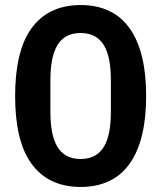

<svg xmlns="http://www.w3.org/2000/svg" viewBox="-20 -730 640 762"><path d="M300 12C211 12 146 -22 103 -83C60 -144 40 -234 40 -349C40 -462 60 -554 103 -615C146 -676 211 -710 300 -710C477 -710 560 -577 560 -349C560 -121 477 12 300 12ZM300 -99C389 -99 420 -171 420 -286V-412C420 -527 389 -599 300 -599C211 -599 180 -527 180 -412V-286C180 -171 211 -99 300 -99Z"/></svg>

Font: Plexus Sans SemiBold
Style: Regular
Weight: 600
Version: Version 2.001;PS 002.001;hotconv 1.0.70;makeotf.lib2.5.58329